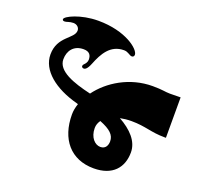

<svg xmlns="http://www.w3.org/2000/svg" viewBox="-154 -902 1317 1268"><g transform="rotate(20 505.0 -268.5)"><path d="M630 195C762 195 826 119 826 12C826 -66 766 -128 680 -176C704 -181 731 -184 759 -184C860 -184 903 -158 1000 -158H1010V-442H1000C963 -442 969 -441 935 -441C901 -441 883 -449 812 -449C650 -449 514 -363 439 -261C314 -290 196 -331 196 -414C196 -474 231 -522 300 -522C342 -522 355 -499 355 -468C355 -452 344 -437 336 -430C331 -426 328 -420 328 -415C328 -408 334 -402 343 -402C349 -402 365 -403 384 -451C415 -529 457 -607 553 -607C583 -607 597 -586 614 -586C624 -586 630 -593 630 -603C630 -642 521 -732 327 -732C203 -732 103 -682 103 -662C103 -653 109 -651 120 -651C131 -651 151 -662 177 -662C203 -662 220 -644 220 -624C220 -565 105 -544 105 -415C105 -304 216 -214 379 -171C382 -170 385 -169 388 -168C379 -142 374 -116 374 -91C374 81 467 195 630 195ZM546 -58C546 -79 553 -97 565 -114C641 -84 672 -54 672 -10C672 16 661 47 623 47C585 47 546 8 546 -58Z"/></g></svg>

Font: Teranoptia Furiae
Style: Regular
Weight: 400
Designer: Ariel Martín Pérez
Foundry: Tunera Type Foundry
Version: Version 1.001;FEAKit 1.0